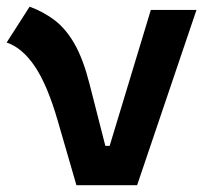

<svg xmlns="http://www.w3.org/2000/svg" viewBox="-25 -547 631 567"><path d="M200.7 0 145.5 -190.4Q115.2 -295.4 78.1 -350.6Q41 -405.8 -5.4 -421.4L62.5 -527.3Q105 -511.7 137.9 -486.1Q170.9 -460.4 196 -415.8Q221.2 -371.1 239.7 -297.9L286.1 -116.2H298.8L420.4 -517.6H555.2L379.9 0Z"/></svg>

Font: CaskaydiaMono NF
Style: Bold
Weight: 700
Designer: Aaron Bell
Foundry: Saja Typeworks
Version: Version 2111.001; ttfautohint (v1.8.4);Nerd Fonts 3.1.1